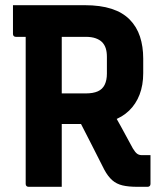

<svg xmlns="http://www.w3.org/2000/svg" viewBox="-20 -720 640 740"><path d="M397 -320Q423 -274 445 -234.5Q467 -195 492 -148Q501 -133 508.5 -127.5Q516 -122 527 -122Q532 -122 534.5 -122Q537 -122 541 -122H560Q560 -92 560 -66.5Q560 -41 560 -11Q560 -6 557 -3Q554 0 549 0Q542 0 530.5 0Q519 0 509 0Q475 0 452 -5.5Q429 -11 412.5 -25.5Q396 -40 382 -66Q356 -117 330.5 -167.5Q305 -218 279 -268ZM30 -700Q99 -700 168 -700Q237 -700 306 -700Q367 -700 410 -686Q453 -672 480 -644.5Q507 -617 519.5 -579Q532 -541 532 -494V-438Q532 -392 518 -355.5Q504 -319 477.5 -293.5Q451 -268 413 -255Q375 -242 327 -242Q297 -242 266.5 -242Q236 -242 205 -242L194 -236V-360Q223 -360 252.5 -360Q282 -360 311 -360Q339 -360 357 -368Q375 -376 383.5 -393.5Q392 -411 392 -436V-501Q392 -520 387.5 -534Q383 -548 373 -558Q364 -567 348.5 -572.5Q333 -578 311 -578Q266 -578 220.5 -578Q175 -578 130.5 -578Q86 -578 41 -578Q36 -578 33 -581Q30 -584 30 -589Q30 -618 30 -644.5Q30 -671 30 -700ZM218 0Q185 0 154.5 0Q124 0 90 0Q85 0 82 -3Q79 -6 79 -11Q79 -92 79 -167.5Q79 -243 79 -318Q79 -393 79 -469.5Q79 -546 79 -625H230L218 -598Q218 -565 218 -532.5Q218 -500 218 -470Q218 -408 218 -348.5Q218 -289 218 -227.5Q218 -166 218 -98Q218 -71 218 -46Q218 -21 218 0Z"/></svg>

Font: Recursive Monospace
Style: Bold
Weight: 700
Version: Version 1.047